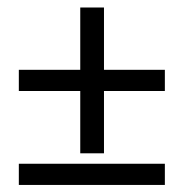

<svg xmlns="http://www.w3.org/2000/svg" viewBox="-20 -556 500 522"><path d="M198.2 -139.2V-308.6H31.2V-366.2H198.2V-535.6H262.7V-366.2H428.2V-308.6H262.7V-139.2ZM31.2 -53.2V-110.8H428.2V-53.2Z"/></svg>

Font: Elstob 10pt
Style: Bold
Weight: 700
Designer: Peter S. Baker
Version: Version 1.015